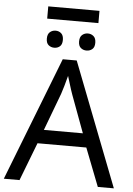

<svg xmlns="http://www.w3.org/2000/svg" viewBox="-65 -1062 768 1109"><g transform="rotate(5 319.5 -507.0)"><path d="M545 0 459 -221H176L91 0H0L279 -717H360L638 0ZM432 -301 352 -517Q349 -525 342 -546Q335 -567 328.5 -589.5Q322 -612 318 -624Q310 -593 301.5 -563.5Q293 -534 287 -517L206 -301ZM466 -1014V-943H169V-1014ZM224 -878Q243 -878 256.5 -866Q270 -854 270 -828Q270 -802 256.5 -790.5Q243 -779 224 -779Q205 -779 191 -790.5Q177 -802 177 -828Q177 -854 191 -866Q205 -878 224 -878ZM411 -878Q430 -878 444 -866Q458 -854 458 -828Q458 -802 444 -790.5Q430 -779 411 -779Q392 -779 378 -790.5Q364 -802 364 -828Q364 -854 378 -866Q392 -878 411 -878Z"/></g></svg>

Font: Apis
Style: Regular
Weight: 400
Designer: Monotype Design Team
Foundry: Monotype Imaging Inc.
Version: Version 2.000; build 0001